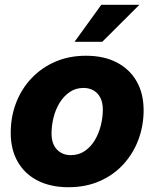

<svg xmlns="http://www.w3.org/2000/svg" viewBox="-20 -764 639 795"><path d="M263.2 11.2Q189.5 11.2 135.7 -16.4Q82 -43.9 53.2 -94.5Q24.4 -145 24.4 -213.9Q24.4 -280.3 46.6 -338.1Q68.8 -396 110.4 -439.9Q151.9 -483.9 209 -508.5Q266.1 -533.2 335.9 -533.2Q410.2 -533.2 463.6 -505.4Q517.1 -477.5 545.9 -427Q574.7 -376.5 574.7 -307.6Q574.7 -243.7 553.2 -186Q531.7 -128.4 491.2 -84Q450.7 -39.6 393.1 -14.2Q335.4 11.2 263.2 11.2ZM272.9 -121.6Q306.2 -121.6 331.3 -138.9Q356.4 -156.2 373 -184.3Q389.6 -212.4 397.7 -245.6Q405.8 -278.8 405.8 -310.1Q405.8 -339.4 395.5 -359.4Q385.3 -379.4 367.2 -389.6Q349.1 -399.9 326.2 -399.9Q293 -399.9 268.1 -382.6Q243.2 -365.2 226.3 -337.4Q209.5 -309.6 201.4 -276.4Q193.4 -243.2 193.4 -211.4Q193.4 -168 215.8 -144.8Q238.3 -121.6 272.9 -121.6ZM288.6 -590.8 399.4 -744.1H557.1L403.3 -590.8Z"/></svg>

Font: Inter 28pt ExtraBold
Style: Italic
Weight: 800
Italic angle: -9.3988°
Designer: Rasmus Andersson
Foundry: rsms
Version: Version 4.001;git-66647c0bb